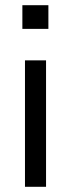

<svg xmlns="http://www.w3.org/2000/svg" viewBox="-20 -718 272 738"><path d="M66 -607V-698H166V-607ZM76 0V-486H157V0Z"/></svg>

Font: NunitoSans1
Style: Book
Weight: 400
Designer: Vernon Adams
Foundry: Vernon Adams
Version: Version 3.101;gftools[0.9.27]